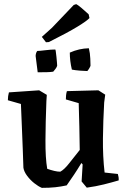

<svg xmlns="http://www.w3.org/2000/svg" viewBox="-20 -896 610 927"><path d="M182 11Q165 4 145.5 -11.5Q126 -27 111 -47Q96 -67 93 -86Q92 -120 90 -173.5Q88 -227 85.5 -286Q83 -345 81 -394L18 -412Q18 -432 23 -450L169 -460L206 -438L204 -408Q200 -307 199.5 -219.5Q199 -132 208 -81Q225 -75 241.5 -71Q258 -67 271 -67Q290 -77 313.5 -107Q337 -137 365 -172Q364 -230 363 -285.5Q362 -341 360 -398L298 -416Q298 -426 299 -436Q300 -446 303 -456L455 -460L488 -439L483 -401Q478 -314 477 -227.5Q476 -141 485 -63L549 -56Q554 -40 553 -25Q519 -15 481 -5.5Q443 4 399 10L374 -20L379 -102L373 -109Q355 -79 338 -53.5Q321 -28 302 -1Q275 5 247 8Q219 11 182 11ZM327 -560Q317 -602 317 -642Q362 -662 409 -663Q415 -639 416 -612.5Q417 -586 417 -579Q417 -576 410 -564.5Q403 -553 401 -553Q390 -553 365.5 -555Q341 -557 327 -560ZM162 -547 152 -626Q153 -642 160 -650Q171 -650 199 -653.5Q227 -657 247 -657Q248 -657 249.5 -646.5Q251 -636 252.5 -621.5Q254 -607 255 -594.5Q256 -582 256 -579Q255 -573 248 -563.5Q241 -554 237 -550Q225 -548 206.5 -547.5Q188 -547 162 -547ZM202 -692 182 -718 231 -762 336 -872 348 -876Q355 -873 373 -858Q391 -843 408 -827L412 -809Q401 -796 353.5 -767Q306 -738 216 -693Z"/></svg>

Font: Labrada SemiBold
Style: Regular
Weight: 600
Designer: Mercedes Jáuregui
Foundry: Omnibus-Type Team
Version: Version 1.000; ttfautohint (v1.8.4.7-5d5b)